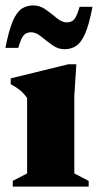

<svg xmlns="http://www.w3.org/2000/svg" viewBox="-25 -688 361 708"><path d="M256.5 -451 249 -334.5V-48.5L302 -21V0H22V-21L75 -48.5V-326.5Q63 -344 48 -356Q33 -368 14.5 -377.5V-399L227 -451ZM316 -663Q304 -598.5 289.2 -564.8Q274.5 -531 256 -518.8Q237.5 -506.5 213 -506.5Q188.5 -506.5 167 -522.2Q145.5 -538 126.5 -553.5Q107.5 -569 90 -569Q71.5 -569 61.8 -557.2Q52 -545.5 42.5 -511.5H-5Q7.5 -576 22 -609.8Q36.5 -643.5 55 -655.8Q73.5 -668 98 -668Q122.5 -668 144 -652.5Q165.5 -637 184.5 -621.2Q203.5 -605.5 221 -605.5Q239.5 -605.5 249.2 -617.2Q259 -629 268.5 -663Z"/></svg>

Font: Newsreader 16pt ExtraBold
Style: Regular
Weight: 800
Designer: Hugues Gentile
Foundry: Production Type
Version: Version 1.003; ttfautohint (v1.8.3)